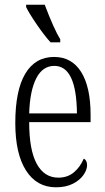

<svg xmlns="http://www.w3.org/2000/svg" viewBox="-20 -786 446 816"><path d="M45 -263Q45 -402 87.5 -473Q130 -544 210 -544Q285 -544 325 -480Q365 -416 365 -298V-267H104Q104 -149 136 -90Q168 -31 228 -31Q267 -31 294 -53.5Q321 -76 336 -112Q350 -105 350 -84Q350 -64 334.5 -42Q319 -20 289.5 -5Q260 10 218 10Q136 10 90.5 -61.5Q45 -133 45 -263ZM307 -304Q305 -506 211 -506Q161 -506 134 -453Q107 -400 104 -304ZM236 -619V-606H210H195Q170 -633 137 -681Q104 -729 91 -756V-766H156H170Q210 -661 236 -619Z"/></svg>

Font: Noto Serif CondLight
Style: Regular
Weight: 300
Width: 3
Designer: Monotype Design Team
Foundry: Monotype Imaging Inc.
Version: Version 1.001